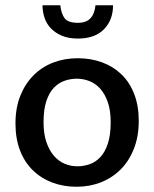

<svg xmlns="http://www.w3.org/2000/svg" viewBox="-20 -702 588 732"><path d="M509 -241Q509 -182 490.5 -135Q472 -88 440 -56Q408 -24 365 -7Q322 10 272 10Q222 10 179.5 -6Q137 -22 105.5 -52.5Q74 -83 56.5 -128Q39 -173 39 -231Q39 -291 57.5 -337Q76 -383 108 -415Q140 -447 183 -463.5Q226 -480 276 -480Q326 -480 368.5 -464.5Q411 -449 442.5 -419Q474 -389 491.5 -344Q509 -299 509 -241ZM402 -236Q402 -281 391 -312.5Q380 -344 362 -364Q344 -384 320.5 -393Q297 -402 273 -402Q249 -402 226 -394Q203 -386 185 -367Q167 -348 156.5 -316Q146 -284 146 -236Q146 -192 157 -160Q168 -128 186 -107.5Q204 -87 227 -77.5Q250 -68 275 -68Q299 -68 322 -76Q345 -84 363 -103.5Q381 -123 391.5 -155.5Q402 -188 402 -236ZM210 -682Q213 -651 226 -633Q239 -615 277 -615Q309 -615 325 -632.5Q341 -650 344 -682H411Q411 -626 376.5 -590.5Q342 -555 277 -555Q241 -555 215.5 -566Q190 -577 173.5 -594.5Q157 -612 149.5 -635Q142 -658 142 -682Z"/></svg>

Font: Ek Mukta Medium
Style: Regular
Weight: 500
Designer: Girish Dalvi and Yashodeep Gholap
Foundry: Ek Type
Version: Version 2.538;PS 1.002;hotconv 16.6.51;makeotf.lib2.5.65220;